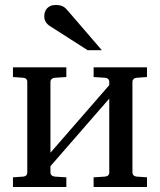

<svg xmlns="http://www.w3.org/2000/svg" viewBox="-20 -753 644 773"><path d="M356.9 0V-39.1L402.8 -42Q412.1 -43 416 -47.6Q419.9 -52.2 419.9 -57.1V-356L183.1 -84V-57.1Q183.1 -52.2 187.5 -47.6Q191.9 -43 200.2 -42L247.1 -39.1V0H32.2V-39.1L74.2 -42Q82.5 -43 86.2 -47.6Q89.8 -52.2 89.8 -57.1V-424.8Q89.8 -429.7 86.2 -434.3Q82.5 -439 74.2 -439.9L32.2 -442.9V-481.9H247.1V-442.9L200.2 -439.9Q191.9 -439 187.5 -434.3Q183.1 -429.7 183.1 -424.8V-138.2L419.9 -410.2V-424.8Q419.9 -429.7 416 -434.3Q412.1 -439 402.8 -439.9L356.9 -442.9V-481.9H571.8V-442.9L529.8 -439.9Q521.5 -439 517.3 -434.3Q513.2 -429.7 513.2 -424.8V-57.1Q513.2 -52.2 517.3 -47.6Q521.5 -43 529.8 -42L571.8 -39.1V0ZM333 -550.8 181.2 -647.9Q170.4 -654.8 164.3 -664.6Q158.2 -674.3 158.2 -688Q158.2 -695.8 160.6 -703.9Q163.1 -711.9 168.5 -718.3Q173.8 -724.6 182.6 -728.8Q191.4 -732.9 204.1 -732.9Q214.8 -732.9 222.2 -731.2Q229.5 -729.5 235.4 -726.1Q241.2 -722.7 246.1 -717.5Q251 -712.4 256.3 -706.1L390.1 -550.8Z"/></svg>

Font: Charis SIL CyrE
Style: Regular
Weight: 400
Foundry: SIL International
Version: Version 5.000